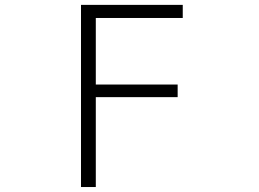

<svg xmlns="http://www.w3.org/2000/svg" viewBox="-20 -751 1040 772"><path d="M305.7 -731.4H714.8V-678.7H365.2V-411.1H694.3V-360.4H365.2V1H305.7Z"/></svg>

Font: GenEi Gothic M Light
Style: Regular
Weight: 300
Designer: o_tamon (Modified); [Source Han Sans]
Ryoko NISHIZUKA  (kana & ideographs); Paul D. Hunt (Latin, Greek & Cyrillic); Wenl
Version: Version 1.1a;Original Version 1.004